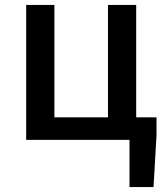

<svg xmlns="http://www.w3.org/2000/svg" viewBox="-20 -571 678 784"><path d="M508.8 192.9V0H86.9V-550.8H202.1V-91.8H420.9V-550.8H536.1V-91.8H619.1V-18.1L606.9 192.9Z"/></svg>

Font: Source Han Sans CN Medium
Style: Regular
Weight: 500
Designer: Ryoko NISHIZUKA  (kana, bopomofo & ideographs); Paul D. Hunt (Latin, Greek & Cyrillic); Sandoll Communications , Soo-you
Foundry: Adobe
Version: Version 2.004;hotconv 1.0.118;makeotfexe 2.5.65603